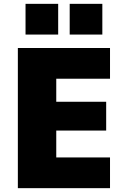

<svg xmlns="http://www.w3.org/2000/svg" viewBox="-20 -980 656 1000"><path d="M343 -800V-960H513V-800ZM113 -800V-960H283V-800ZM533 -450V-300H273V-160H553V0H73V-730H553V-570H273V-450Z"/></svg>

Font: Mplus 1p Black
Style: Regular
Weight: 900
Version: Version 1.061